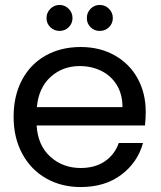

<svg xmlns="http://www.w3.org/2000/svg" viewBox="-20 -747 650 776"><path d="M566 -240H128Q133 -159 183.5 -113.5Q234 -68 306 -68Q365 -68 404.5 -95.5Q444 -123 460 -169H558Q536 -90 470 -40.5Q404 9 306 9Q228 9 166.5 -26Q105 -61 70 -125.5Q35 -190 35 -275Q35 -360 69 -424Q103 -488 164.5 -522.5Q226 -557 306 -557Q384 -557 444 -523Q504 -489 536.5 -429.5Q569 -370 569 -295Q569 -269 566 -240ZM302 -480Q233 -480 184.5 -436Q136 -392 129 -314H475Q475 -366 452 -403.5Q429 -441 389.5 -460.5Q350 -480 302 -480ZM168 -674Q168 -696 183.5 -711.5Q199 -727 221 -727Q242 -727 257.5 -711.5Q273 -696 273 -674Q273 -652 257.5 -637Q242 -622 221 -622Q199 -622 183.5 -637Q168 -652 168 -674ZM331 -674Q331 -696 346 -711.5Q361 -727 383 -727Q405 -727 420.5 -711.5Q436 -696 436 -674Q436 -652 420.5 -637Q405 -622 383 -622Q361 -622 346 -637Q331 -652 331 -674Z"/></svg>

Font: Poppins A&M
Style: Regular-A&M
Weight: 400
Designer: Ninad Kale (Devanagari), Jonny Pinhorn (Latin)
Foundry: Indian Type Foundry
Version: 4.004